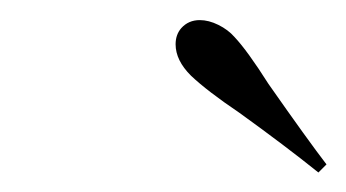

<svg xmlns="http://www.w3.org/2000/svg" viewBox="-20 -712 346 192"><path d="M219.4 -599.2Q187.1 -621 171 -636.3Q155.6 -651.6 155.6 -667.7Q155.6 -677.4 161.3 -683.9Q168.5 -691.9 179.8 -691.9Q188.7 -691.9 198.4 -687.1Q208.1 -682.3 214.5 -675Q227.4 -661.3 248.4 -628.2Q287.9 -571.8 306.5 -547.6L298.4 -539.5Q265.3 -566.1 219.4 -599.2Z"/></svg>

Font: Playfair Display SC
Style: Italic
Weight: 400
Italic angle: -14°
Designer: Claus Eggers Sørensen
Foundry: Claus Eggers Sørensen
Version: Version 1.202; ttfautohint (v1.6)